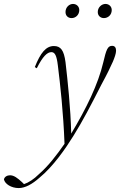

<svg xmlns="http://www.w3.org/2000/svg" viewBox="-164 -696 620 976"><path d="M-69 260C-36 260 0 240 36 208C107 150 170 58 209 -5C257 -82 295 -155 352 -267C382 -322 396 -352 410 -383C418 -402 426 -424 426 -438C426 -452 421 -463 406 -463C383 -463 376 -443 361 -379C335 -268 275 -145 198 -17C195 -147 180 -285 169 -380C161 -440 145 -462 110 -462C70 -462 42 -428 13 -355L23 -349C53 -409 76 -431 97 -431C115 -431 124 -414 130 -364C142 -268 158 -125 164 35C125 91 82 148 32 191C9 214 -18 232 -42 240L-52 230C-75 209 -93 195 -113 195C-127 195 -141 202 -144 216C-139 239 -107 260 -69 260ZM200 -604C220 -604 239 -620 239 -645C239 -663 225 -676 207 -676C188 -676 169 -659 169 -635C169 -615 183 -604 200 -604ZM364 -604C385 -604 404 -620 404 -645C404 -663 390 -676 372 -676C353 -676 333 -659 333 -635C333 -615 348 -604 364 -604Z"/></svg>

Font: Source Serif 4 Display Light
Style: Italic
Weight: 300
Italic angle: -12°
Designer: Frank Grießhammer
Foundry: Adobe Systems Incorporated
Version: Version 4.004;hotconv 1.0.117;makeotfexe 2.5.65602